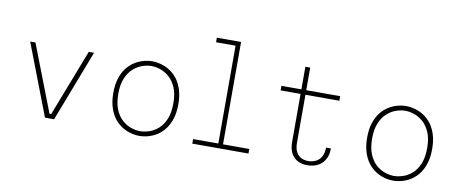

<svg xmlns="http://www.w3.org/2000/svg" viewBox="-66 -1033 3187 1326"><g transform="rotate(10 1527.5 -369.5)"><path d="M290 0 98 -500H135L316 -32H328L509 -500H546L354 0Z M953 11Q922.5 11 890.8 2.2Q859 -6.5 829.2 -25.5Q799.5 -44.5 776 -75.2Q752.5 -106 738.8 -149.5Q725 -193 725 -251Q725 -308.5 738.8 -352Q752.5 -395.5 776 -426Q799.5 -456.5 829.2 -475.5Q859 -494.5 890.8 -503.2Q922.5 -512 953 -512Q983.5 -512 1015.2 -503.2Q1047 -494.5 1076.8 -475.5Q1106.5 -456.5 1130 -426Q1153.5 -395.5 1167.2 -352Q1181 -308.5 1181 -251Q1181 -193 1167.2 -149.5Q1153.5 -106 1130 -75.2Q1106.5 -44.5 1076.8 -25.5Q1047 -6.5 1015.2 2.2Q983.5 11 953 11ZM953 -22Q982 -22 1015.2 -32.8Q1048.5 -43.5 1078.2 -69.2Q1108 -95 1127 -139.5Q1146 -184 1146 -251Q1146 -317 1127 -361Q1108 -405 1078.2 -431Q1048.5 -457 1015.2 -468Q982 -479 953 -479Q924 -479 890.8 -468Q857.5 -457 827.8 -431Q798 -405 779 -361Q760 -317 760 -251Q760 -184 779 -139.5Q798 -95 827.8 -69.2Q857.5 -43.5 890.8 -32.8Q924 -22 953 -22Z M1323 0V-32H1500V-718H1363V-750H1533V-32H1717V0Z M2000 -131.5V-658.5H2034V-132.5Q2034 -92 2047 -67.5Q2060 -43 2082.2 -31.8Q2104.5 -20.5 2132 -20.5Q2160 -20.5 2184 -32Q2208 -43.5 2222.8 -68.2Q2237.5 -93 2237.5 -133.5H2271.5Q2271.5 -96 2260 -69Q2248.5 -42 2229 -24.8Q2209.5 -7.5 2184.2 0.8Q2159 9 2131 9Q2102 9 2078 0.5Q2054 -8 2036.5 -25.5Q2019 -43 2009.5 -69.5Q2000 -96 2000 -131.5ZM1860 -468V-500H2272V-468Z M2733 11Q2702.5 11 2670.8 2.2Q2639 -6.5 2609.2 -25.5Q2579.5 -44.5 2556 -75.2Q2532.5 -106 2518.8 -149.5Q2505 -193 2505 -251Q2505 -308.5 2518.8 -352Q2532.5 -395.5 2556 -426Q2579.5 -456.5 2609.2 -475.5Q2639 -494.5 2670.8 -503.2Q2702.5 -512 2733 -512Q2763.5 -512 2795.2 -503.2Q2827 -494.5 2856.8 -475.5Q2886.5 -456.5 2910 -426Q2933.5 -395.5 2947.2 -352Q2961 -308.5 2961 -251Q2961 -193 2947.2 -149.5Q2933.5 -106 2910 -75.2Q2886.5 -44.5 2856.8 -25.5Q2827 -6.5 2795.2 2.2Q2763.5 11 2733 11ZM2733 -22Q2762 -22 2795.2 -32.8Q2828.5 -43.5 2858.2 -69.2Q2888 -95 2907 -139.5Q2926 -184 2926 -251Q2926 -317 2907 -361Q2888 -405 2858.2 -431Q2828.5 -457 2795.2 -468Q2762 -479 2733 -479Q2704 -479 2670.8 -468Q2637.5 -457 2607.8 -431Q2578 -405 2559 -361Q2540 -317 2540 -251Q2540 -184 2559 -139.5Q2578 -95 2607.8 -69.2Q2637.5 -43.5 2670.8 -32.8Q2704 -22 2733 -22Z"/></g></svg>

Font: Trispace Thin
Style: Regular
Weight: 100
Designer: Tyler Finck
Foundry: Etcetera Type Company
Version: Version 1.210